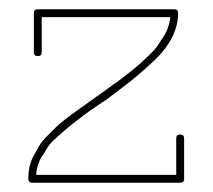

<svg xmlns="http://www.w3.org/2000/svg" viewBox="-20 -394 460 414"><path d="M368 0H49Q41 0 41 -10.5Q41 -21 43.5 -33.5Q46 -46 52.5 -58Q59 -70 64.5 -79.5Q70 -89 82 -101Q82 -101 101 -120Q114 -133 153.5 -161Q193 -189 198.5 -193Q204 -197 220 -208.5Q236 -220 242 -224.5Q248 -229 262.5 -240.5Q277 -252 284 -258.5Q291 -265 302.5 -276Q314 -287 319.5 -295Q325 -303 332 -314Q345 -334 347 -357H70V-281Q70 -273 61.5 -273Q53 -273 53 -281V-366Q53 -374 61 -374H356Q364 -374 364 -366Q364 -312 312 -263Q277 -230 247.5 -208Q218 -186 217 -185Q214 -182 208.5 -178.5Q203 -175 186 -163.5Q169 -152 162 -146.5Q155 -141 140.5 -130Q126 -119 119 -112.5Q112 -106 100.5 -96Q89 -86 83.5 -77.5Q78 -69 72 -59Q60 -42 58 -17H360V-96Q360 -104 368.5 -104Q377 -104 377 -96V-8Q377 0 368 0Z"/></svg>

Font: Flamenco Light
Style: Regular
Weight: 300
Designer: Luciano Vergara
Foundry: Luciano Vergara
Version: Version 1.003